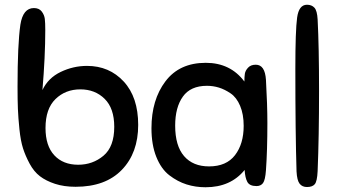

<svg xmlns="http://www.w3.org/2000/svg" viewBox="-20 -781 1428 810"><path d="M171 -654Q171 -542 159 -401Q183 -452 236 -477.5Q289 -503 347 -503Q441 -503 502 -437Q563 -371 563 -254Q563 -136 494 -64.5Q425 7 299 7Q250 7 212 -5.5Q174 -18 148.5 -37.5Q123 -57 105 -90.5Q87 -124 77 -155.5Q67 -187 62 -235.5Q57 -284 55.5 -321.5Q54 -359 54 -415Q54 -594 66 -677Q77 -747 123 -747Q145 -747 156 -732.5Q167 -718 169 -701.5Q171 -685 171 -654ZM319 -404Q256 -404 214 -363Q172 -322 172 -241Q172 -166 209 -126Q246 -86 310 -86Q371 -86 416.5 -124Q462 -162 462 -246Q462 -324 421.5 -364Q381 -404 319 -404Z M1062 4Q1033 4 1023.5 -13.5Q1014 -31 1012 -64Q953 9 847 9Q805 9 767 -3Q729 -15 694.5 -41.5Q660 -68 639.5 -119Q619 -170 619 -240Q619 -360 678 -438Q737 -516 848 -516Q952 -516 1011 -437Q1011 -457 1013 -470Q1015 -483 1026.5 -495.5Q1038 -508 1059 -508Q1098 -508 1102 -444Q1108 -339 1108 -262Q1108 -146 1102 -63Q1099 -21 1089.5 -8.5Q1080 4 1062 4ZM1008 -250Q1008 -299 993 -334.5Q978 -370 953 -387Q928 -404 903.5 -411.5Q879 -419 853 -419Q784 -419 751.5 -373.5Q719 -328 719 -251Q719 -166 756.5 -122.5Q794 -79 862 -79Q935 -79 971.5 -126.5Q1008 -174 1008 -250Z M1231 -58Q1226 -220 1226 -491Q1226 -653 1233.5 -707Q1241 -761 1275 -761Q1295 -761 1306.5 -748.5Q1318 -736 1320 -699Q1326 -585 1326 -397Q1326 -204 1320 -59Q1318 -16 1308 -4Q1298 8 1275 8Q1255 8 1244 -6Q1233 -20 1231 -58Z"/></svg>

Font: Sniglet
Style: Regular
Weight: 400
Designer: Haley Fiege
Foundry: Haley Fiege, Pablo Impallari, Brenda Gallo
Version: Version 2.000